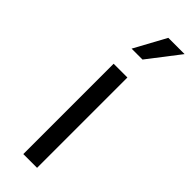

<svg xmlns="http://www.w3.org/2000/svg" viewBox="-243 -728 742 742"><g transform="rotate(45 127.5 -357.0)"><path d="M163.1 0H87.9V-493.7H163.1ZM166.5 -713.9H255.4L155.3 -584H95.7Z"/></g></svg>

Font: Metrophobic
Style: Regular
Weight: 400
Designer: Vernon Adams
Foundry: Vernon Adams
Version: Version 3.200; ttfautohint (v1.8.4.7-5d5b);gftools[0.9.23]